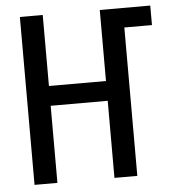

<svg xmlns="http://www.w3.org/2000/svg" viewBox="-48 -682 647 727"><g transform="rotate(-5 275.0 -319.0)"><path d="M357.9 -368.2V-638.2H549.8V-564H444.8V0H357.9V-293H141.1V0H54.2V-638.2H141.1V-368.2Z"/></g></svg>

Font: Code New Roman
Style: Regular
Weight: 400
Monospace: yes
Designer: Sam Radian
Foundry: Code New Roman
Version: Version 2.00 November 29, 2014